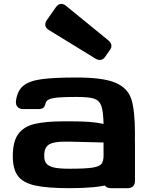

<svg xmlns="http://www.w3.org/2000/svg" viewBox="-20 -983 788 1003"><path d="M46.9 -167.5Q46.9 -242.7 74.6 -281.7Q102.2 -320.8 158.8 -335Q215.4 -349.2 316.9 -349.2H346.2Q404.5 -349.1 444 -346.4Q483.5 -343.8 521 -335.7Q519.5 -401.9 509 -430.4Q498.5 -459 471.2 -467.8Q443.8 -476.6 380.3 -476.6Q320.6 -476.6 287.3 -474Q253.9 -471.4 237.5 -464.5Q221.2 -457.5 218.1 -443.9Q214.3 -426 205.8 -419.5Q197.4 -413.1 178.6 -413.1H101Q81.6 -413.1 71.4 -424.7Q61.2 -436.2 63.4 -455.5Q70.2 -508.5 100.9 -534.2Q131.6 -560 195.1 -569Q258.6 -578.1 380.3 -578.1Q520.3 -578.1 584.3 -550.2Q648.3 -522.4 666.7 -463.3Q685.1 -404.2 685.1 -281.2Q685.1 -157.3 653.8 -98.2Q622.5 -39.1 552.3 -19.5Q482.2 0 343.3 0Q224.6 0 162.1 -14.3Q99.6 -28.6 73.2 -64.2Q46.9 -99.8 46.9 -167.5ZM521 -171.9 520.8 -238.6 343.1 -243Q287 -244.1 259.5 -237.4Q232 -230.7 221.4 -214.4Q210.7 -198.1 210.9 -167.5Q211.1 -142.7 222.4 -128.7Q233.7 -114.6 261 -108.1Q288.3 -101.6 343.3 -101.6Q425.8 -101.6 462.3 -107.2Q498.7 -112.9 510 -126.8Q521.2 -140.7 521 -171.9ZM521 -39.1V-242.2Q521 -261.2 531 -271.2Q541 -281.2 560.1 -281.2H646Q665 -281.2 675 -271.2Q685.1 -261.2 685.1 -242.2V-39.1Q685.1 -20 675 -10Q665 0 646 0H560.1Q541 0 531 -10Q521 -20 521 -39.1ZM544.5 -773.3Q558.9 -761.5 561.6 -748.9Q564.4 -736.2 555.4 -723.8L527.7 -684.1Q518.5 -671.7 505.7 -670Q493 -668.3 477 -677.9L236.9 -825.2Q219.7 -835.5 216.9 -849.5Q214.1 -863.5 225.6 -879.4L271.4 -944.6Q282.6 -960.5 296.8 -962.4Q311 -964.3 326.1 -951.6Z"/></svg>

Font: Gyrochrome
Style: Regular
Weight: 400
Designer: David Moles
Foundry: David Moles
Version: Version 1.005;Glyphs 3.2.3 (3260)